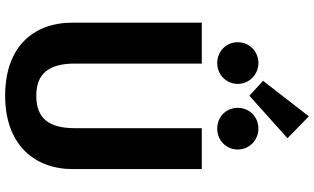

<svg xmlns="http://www.w3.org/2000/svg" viewBox="-257 -946 1220 746"><g transform="rotate(90 353.0 -573.0)"><path d="M432 -1163 294 -985 352 -932 517 -1080ZM225 -967C179 -967 144 -931 144 -887C144 -842 179 -807 225 -807C270 -807 306 -842 306 -887C306 -931 270 -967 225 -967ZM480 -967C433 -967 399 -931 399 -887C399 -842 433 -807 480 -807C525 -807 561 -842 561 -887C561 -931 525 -967 480 -967ZM637 -747H478V-254C478 -153 440 -104 352 -104C266 -104 227 -153 227 -254V-747H68V-246C68 -91 163 17 352 17C541 17 637 -96 637 -246Z"/></g></svg>

Font: Glow Sans SC Normal
Style: Bold
Weight: 700
Designer: Ryoko NISHIZUKA (kana, bopomofo & ideographs); Paul D. Hunt (Latin, Greek & Cyrillic); Sandoll Communications, Soo-young
Version: Version 0.93